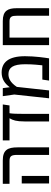

<svg xmlns="http://www.w3.org/2000/svg" viewBox="841 -1459 618 2340"><g transform="rotate(-90 1150.0 -289.0)"><path d="M80 -564V-482H359C421 -482 432 -455 432 -385V0H524V-385C524 -503 493 -564 365 -564ZM84 -333V0H176V-333Z M609 -482H879C854 -441 840 -396 840 -300V0H932V-294C932 -394 934 -445 940 -482H1035L1047 -564H609Z M1122 0H1218L1261 -393C1318 -479 1372 -495 1416 -495C1495 -495 1537 -441 1537 -291C1537 -188 1527 -118 1524 -82H1350L1338 0H1609C1617 -52 1635 -170 1635 -294C1635 -500 1555 -578 1436 -578C1355 -578 1300 -538 1257 -479L1246 -564H1148L1168 -424Z M1770 0H1862V-482H2061C2119 -482 2128 -450 2128 -395V0H2220V-395C2220 -501 2190 -564 2064 -564H1770Z"/></g></svg>

Font: FiraGO Unicode
Style: Regular
Weight: 400
Designer: bBox Type
Foundry: bBox Type GmbH
Version: Version 1.001;PS 001.001;hotconv 1.0.88;makeotf.lib2.5.64775